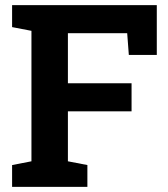

<svg xmlns="http://www.w3.org/2000/svg" viewBox="-20 -731 658 751"><path d="M27.3 0V-85.4L103 -100.1V-610.4L27.3 -625V-710.9H593.3V-516.1H483.9L477.5 -601.1H245.6V-405.3H494.6V-295.4H245.6V-100.1L321.8 -85.4V0Z"/></svg>

Font: Roboto Slab LO
Style: Bold
Weight: 700
Designer: Google
Version: Version 2.000